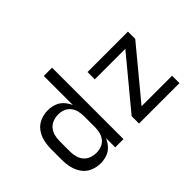

<svg xmlns="http://www.w3.org/2000/svg" viewBox="-122 -1062 1397 1397"><g transform="rotate(-45 576.0 -363.5)"><path d="M254 8Q288 8 320 -3Q352 -14 375 -39Q398 -64 411 -95V0H496V-735H411V-435Q398 -466 375 -491Q352 -516 320 -527Q288 -538 254 -538Q214 -538 176 -522Q138 -506 114 -473Q90 -440 81 -400Q72 -360 72 -320V-210Q72 -170 81 -130.5Q90 -91 114 -57.5Q138 -24 176 -8Q214 8 254 8ZM656 0H1072V-76H758L1072 -455V-530H656V-455H970L656 -76ZM287 -68Q260 -68 233.5 -77.5Q207 -87 189 -108Q171 -129 164 -156Q157 -183 157 -210V-320Q157 -348 164 -374.5Q171 -401 189 -422.5Q207 -444 233.5 -453.5Q260 -463 287 -463Q314 -463 339.5 -453Q365 -443 382 -421.5Q399 -400 405 -373.5Q411 -347 411 -320V-210Q411 -183 405 -157Q399 -131 382 -109Q365 -87 339.5 -77.5Q314 -68 287 -68Z"/></g></svg>

Font: Iosevka Sparkle
Style: Regular
Weight: 400
Designer: Belleve Invis
Foundry: Belleve Invis
Version: Version 4.5.0; ttfautohint (v1.8.3)